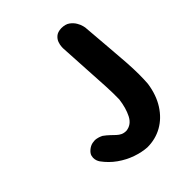

<svg xmlns="http://www.w3.org/2000/svg" viewBox="-186 -752 853 853"><g transform="rotate(-45 241.0 -325.5)"><path d="M241 -3Q208 -5 172 -17.5Q136 -30 103.5 -53Q71 -76 47 -109Q47 -109 43.5 -115Q40 -121 38 -131Q36 -141 39 -152.5Q42 -164 55 -175Q68 -186 82.5 -189Q97 -192 109 -189.5Q121 -187 128.5 -183.5Q136 -180 136 -180Q151 -169 162 -158.5Q173 -148 182 -139.5Q191 -131 201.5 -126Q212 -121 227 -121Q262 -125 279.5 -159.5Q297 -194 303 -242Q304 -278 301.5 -327Q299 -376 295 -439.5Q291 -503 287 -580Q287 -580 287.5 -590Q288 -600 292.5 -613Q297 -626 309 -636.5Q321 -647 344 -648Q370 -648 385 -637Q400 -626 408.5 -611.5Q417 -597 419.5 -586Q422 -575 422 -575Q428 -499 433 -440.5Q438 -382 441 -337.5Q444 -293 444 -260Q444 -227 442 -201Q433 -139 404.5 -94.5Q376 -50 334 -26.5Q292 -3 241 -3Z"/></g></svg>

Font: Sour Gummy Black SemiBold
Style: Regular
Weight: 600
Version: Version 1.000